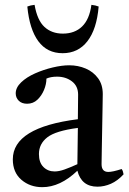

<svg xmlns="http://www.w3.org/2000/svg" viewBox="-20 -762 533 794"><path d="M383 10Q317 10 300 -56Q229 12 155 12Q104 12 68.5 -18.5Q33 -49 33 -103Q33 -235 302 -269Q302 -293 302.5 -318Q303 -343 303 -371Q303 -406 277.5 -425.5Q252 -445 216 -445Q190 -445 172 -437Q172 -414 162 -390Q152 -366 134.5 -349.5Q117 -333 92 -333Q70 -333 57.5 -345.5Q45 -358 45 -376Q45 -400 67.5 -421.5Q90 -443 125 -458.5Q160 -474 198 -483Q236 -492 266 -492Q303 -492 334.5 -478.5Q366 -465 385.5 -438.5Q405 -412 405 -373Q405 -349 404 -310.5Q403 -272 402.5 -228.5Q402 -185 401 -146Q400 -107 400 -83Q400 -51 428 -51Q446 -51 483 -63Q487 -58 488.5 -52Q490 -46 491 -41Q466 -14 438.5 -2Q411 10 383 10ZM300 -83 302 -233Q210 -221 175.5 -194Q141 -167 141 -125Q141 -90 159.5 -71.5Q178 -53 206 -53Q224 -53 246.5 -61Q269 -69 300 -83ZM123 -742Q134 -678 164 -650.5Q194 -623 240 -623Q289 -623 319.5 -652.5Q350 -682 358 -742Q376 -740 388 -735Q380 -641 341.5 -591.5Q303 -542 239 -542Q175 -542 138.5 -591.5Q102 -641 93 -735Q105 -740 123 -742Z"/></svg>

Font: Castoro
Style: Regular
Weight: 400
Designer: John Hudson
Foundry: Tiro Typeworks Ltd.
Version: Version 2.04